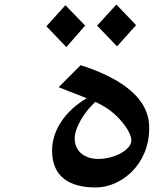

<svg xmlns="http://www.w3.org/2000/svg" viewBox="-20 -794 740 848"><path d="M581 -683 494 -774 409 -681 497 -589ZM356 -681 269 -771 185 -678 273 -586ZM575 -377C506 -447 394 -488 336 -506L239 -409C287 -389 328 -375 363 -360C270 -306 210 -220 210 -129C210 -14 286 34 403 34C515 34 639 -67 639 -227C639 -267 631 -320 575 -377ZM414 -92C358 -92 310 -122 310 -183C310 -233 356 -303 401 -344C434 -329 462 -312 487 -289C509 -269 560 -215 560 -173C560 -133 486 -92 414 -92Z"/></svg>

Font: Kawkab Mono
Style: Bold
Weight: 700
Monospace: yes
Designer: Abdullah Arif
Foundry: Abdullah Arif
Version: Version 1.000;PS 000.500;hotconv 1.0.88;makeotf.lib2.5.64775